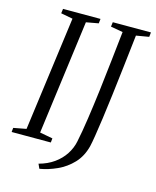

<svg xmlns="http://www.w3.org/2000/svg" viewBox="-135 -831 874 1079"><g transform="rotate(15 302.0 -292.0)"><path d="M-4.5 0 -2 -24.5 72 -38.5 161 -703.5 92 -716.5 95.5 -743H313.5L310.5 -716.5L239 -703.5L151 -38.5L226 -24.5L223.5 0ZM199.5 159.5 187.5 133Q238 119.5 275 93Q312 66.5 335 31Q358 -4.5 366 -44Q378.5 -103.5 390.2 -183.8Q402 -264 413 -353.8Q424 -443.5 433.8 -533.8Q443.5 -624 452.5 -704L381.5 -716.5L385 -743H607L604 -716.5L530 -704Q519 -606 508.5 -516.2Q498 -426.5 488.5 -348.2Q479 -270 470.2 -207.5Q461.5 -145 454.5 -101.5Q447.5 -58 442.5 -37Q426.5 25 388.2 65.2Q350 105.5 300 128.2Q250 151 199.5 159.5Z"/></g></svg>

Font: Merriweather 96pt Light
Style: Italic
Weight: 300
Italic angle: -7.8°
Version: Version 2.101